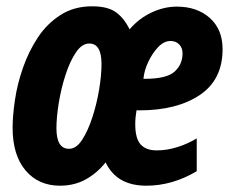

<svg xmlns="http://www.w3.org/2000/svg" viewBox="-20 -579 734 609"><path d="M170 10Q102 10 61 -38.5Q20 -87 20 -174Q20 -212 27.5 -262.5Q35 -313 53 -364.5Q71 -416 100 -460Q129 -504 172 -531.5Q215 -559 272 -559Q322 -559 348 -540Q374 -521 391 -486Q420 -520 460 -539Q500 -558 541 -558Q605 -558 645.5 -522Q686 -486 686 -423Q686 -326 613.5 -277.5Q541 -229 423 -229H413Q409 -206 409 -185Q409 -140 426 -121Q443 -102 477 -102Q510 -102 543 -112.5Q576 -123 604 -140V-36Q527 10 444 10Q350 10 315 -64Q288 -30 252 -10Q216 10 170 10ZM439 -329Q509 -329 534 -352Q559 -375 559 -410Q559 -427 548.5 -438Q538 -449 521 -449Q500 -449 481.5 -429.5Q463 -410 450 -382Q437 -354 435 -329ZM199 -107Q222 -107 240.5 -135.5Q259 -164 273 -207Q287 -250 294.5 -295.5Q302 -341 302 -376Q302 -441 263 -441Q240 -441 221 -413Q202 -385 188 -342Q174 -299 166.5 -253Q159 -207 159 -172Q159 -107 199 -107Z"/></svg>

Font: Noto Sans ExtraCondensed ExtraBold
Style: Italic
Weight: 800
Width: 2
Italic angle: -12°
Designer: Monotype Design Team
Foundry: Monotype Imaging Inc.
Version: Version 2.013; ttfautohint (v1.8.4.7-5d5b)